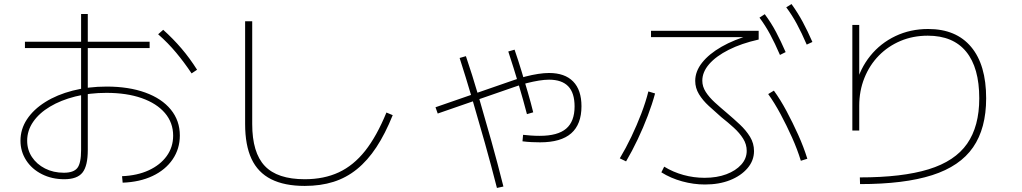

<svg xmlns="http://www.w3.org/2000/svg" viewBox="-20 -875 5040 947"><path d="M582 -6Q657 -9 713.5 -35Q770 -61 802 -105Q834 -149 834 -206Q834 -270 793.5 -317.5Q753 -365 679 -391Q605 -417 505 -417Q422 -417 351 -399Q280 -381 226.5 -349Q173 -317 143.5 -274Q114 -231 114 -181Q114 -136 137.5 -100.5Q161 -65 202 -44Q243 -23 295 -23Q343 -23 361.5 -46.5Q380 -70 380 -136V-806H413V-135Q413 -57 387 -24Q361 9 297 9Q236 9 186.5 -16Q137 -41 109 -84.5Q81 -128 81 -181Q81 -238 113 -286.5Q145 -335 203 -371.5Q261 -408 338.5 -428Q416 -448 506 -448Q615 -448 696.5 -418.5Q778 -389 822.5 -334.5Q867 -280 867 -207Q867 -141 831.5 -89Q796 -37 732.5 -7Q669 23 585 26ZM103 -638V-669H718V-638ZM925 -513Q889 -567 849 -615Q809 -663 760 -706L785 -728Q834 -684 875 -636Q916 -588 952 -531Z M1483 42Q1383 42 1317.5 9Q1252 -24 1220.5 -91.5Q1189 -159 1189 -263V-770H1224V-263Q1224 -122 1286 -56.5Q1348 9 1483 9Q1578 9 1651 -25Q1724 -59 1781 -131Q1838 -203 1886 -320L1917 -307Q1880 -215 1836.5 -149Q1793 -83 1740.5 -40.5Q1688 2 1624.5 22Q1561 42 1483 42Z M2644 -173Q2626 -173 2603 -174Q2580 -175 2557 -178L2560 -210Q2577 -208 2598.5 -206.5Q2620 -205 2642 -205Q2731 -205 2772.5 -240.5Q2814 -276 2814 -350Q2814 -417 2782.5 -449.5Q2751 -482 2688 -482Q2666 -482 2638 -477.5Q2610 -473 2578.5 -465Q2547 -457 2514 -445L2139 -315L2128 -346L2503 -476Q2539 -489 2572 -497.5Q2605 -506 2634.5 -510.5Q2664 -515 2688 -515Q2766 -515 2807 -473Q2848 -431 2848 -351Q2848 -262 2797.5 -217.5Q2747 -173 2644 -173ZM2431 52Q2403 -58 2371.5 -170Q2340 -282 2308.5 -389Q2277 -496 2247 -589L2278 -598Q2309 -507 2340.5 -399.5Q2372 -292 2403.5 -179.5Q2435 -67 2463 45ZM2579 -312Q2562 -378 2538 -458.5Q2514 -539 2487 -621L2518 -630Q2536 -578 2552.5 -523.5Q2569 -469 2584 -417.5Q2599 -366 2610 -321Z M3457 35Q3401 35 3344.5 19.5Q3288 4 3242 -25L3256 -53Q3300 -26 3351 -12Q3402 2 3455 2Q3516 2 3562.5 -15.5Q3609 -33 3636 -63Q3663 -93 3663 -131Q3663 -163 3645.5 -191Q3628 -219 3599.5 -245Q3571 -271 3538 -297Q3506 -325 3476 -352.5Q3446 -380 3427.5 -410.5Q3409 -441 3409 -476Q3409 -523 3443 -566Q3477 -609 3539 -644.5Q3601 -680 3686 -704L3697 -692H3191V-723H3722V-680Q3637 -661 3574.5 -629.5Q3512 -598 3478 -559Q3444 -520 3444 -477Q3444 -448 3461 -421.5Q3478 -395 3506 -369.5Q3534 -344 3565 -318Q3598 -290 3629 -261Q3660 -232 3679.5 -200Q3699 -168 3699 -130Q3699 -83 3667 -45.5Q3635 -8 3581 13.5Q3527 35 3457 35ZM3037 -94Q3067 -144 3094 -200.5Q3121 -257 3143 -314.5Q3165 -372 3178 -424L3211 -414Q3197 -362 3175 -304Q3153 -246 3125.5 -188Q3098 -130 3068 -79ZM3930 -82Q3913 -138 3886.5 -197Q3860 -256 3830 -312Q3800 -368 3769 -411L3797 -428Q3829 -384 3859.5 -327Q3890 -270 3917 -210Q3944 -150 3962 -92ZM3827 -604Q3802 -662 3778.5 -705.5Q3755 -749 3726 -788L3752 -805Q3784 -762 3808 -716.5Q3832 -671 3855 -618ZM3959 -655Q3934 -713 3910.5 -756.5Q3887 -800 3858 -839L3884 -855Q3915 -812 3939.5 -766.5Q3964 -721 3987 -668Z M4221 0Q4430 0 4560 -40Q4690 -80 4750 -166Q4810 -252 4810 -390Q4810 -541 4745.5 -620Q4681 -699 4556 -699Q4483 -699 4421.5 -673Q4360 -647 4314.5 -600.5Q4269 -554 4243.5 -490.5Q4218 -427 4218 -353V-231H4184V-752H4218V-454H4201Q4222 -537 4272.5 -599.5Q4323 -662 4396.5 -697Q4470 -732 4558 -732Q4696 -732 4770 -643.5Q4844 -555 4844 -390Q4844 -242 4779.5 -148.5Q4715 -55 4577.5 -11Q4440 33 4222 33Z"/></svg>

Font: M PLUS 1 Thin ExtraLight
Style: Regular
Weight: 250
Version: Version 1.001